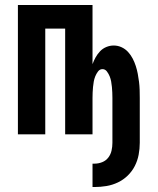

<svg xmlns="http://www.w3.org/2000/svg" viewBox="-20 -540 634 772"><path d="M352 212V118H360Q376 118 391 112Q406 106 415.5 93.5Q425 81 428.5 65.5Q432 50 432 34V-146Q432 -157 431.5 -168Q431 -179 430 -190Q429 -201 427 -212Q425 -223 421 -233Q417 -243 410 -252.5Q403 -262 392 -262Q381 -262 374 -252.5Q367 -243 363 -233Q359 -223 357 -212Q355 -201 354 -190Q353 -179 352.5 -168Q352 -157 352 -146V0H242V-425H162V0H52V-520H352V-282Q357 -296 364.5 -309.5Q372 -323 382.5 -334Q393 -345 407.5 -351Q422 -357 437 -357Q454 -357 469 -350Q484 -343 495 -331Q506 -319 513.5 -304.5Q521 -290 526 -274.5Q531 -259 534 -243Q537 -227 539 -211Q541 -195 541.5 -179Q542 -163 542 -146V34Q542 58 537.5 82Q533 106 522 127.5Q511 149 493.5 166Q476 183 454 193.5Q432 204 408 208Q384 212 360 212Z"/></svg>

Font: Iosevka QP
Style: Bold
Weight: 700
Designer: Belleve Invis
Foundry: Belleve Invis
Version: Version 20.0.0; ttfautohint (v1.8.4)